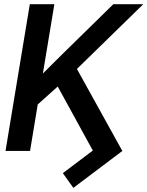

<svg xmlns="http://www.w3.org/2000/svg" viewBox="-20 -732 715 931"><path d="M243.6 -711.6 187.9 -375.4 272.7 -459.9 529.5 -711.6H674.7L353 -397.7L573.2 0L335.6 179L284.8 107.6L430 -2.1L259.9 -312.5L163 -225.5L125.7 0H6.7L124.6 -711.6Z"/></svg>

Font: Inter UI Medium
Style: Italic
Weight: 500
Italic angle: 9.39999°
Designer: Rasmus Andersson
Foundry: rsms
Version: 3.2;8d6f07862